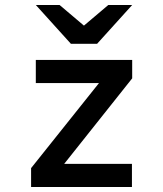

<svg xmlns="http://www.w3.org/2000/svg" viewBox="-20 -752 656 772"><path d="M105 0V-76L378 -418H124V-511H511.5V-437L238 -93H510.5V0ZM265 -576 124 -732H219.5L317.5 -649L415.5 -732H511.5L370.5 -576Z"/></svg>

Font: Overpass Mono SemiBold
Style: Regular
Weight: 600
Monospace: yes
Designer: Delve Withrington, Dave Bailey
Foundry: Delve Fonts LLC
Version: Version 4.000